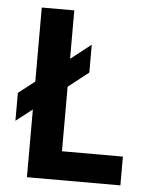

<svg xmlns="http://www.w3.org/2000/svg" viewBox="-49 -702 589 744"><g transform="rotate(5 245.0 -330.0)"><path d="M447 0H83.5V-263.5L20 -214V-322.5L83.5 -372V-660H210V-471.5L289 -533.5V-425L210 -363V-112H447Z"/></g></svg>

Font: Lucymar Sans SemiBold
Style: Regular
Weight: 600
Foundry: The League of Moveable Type (original font) / Main changes by Cristiano Sobral with portions from Mirco Monsees
Version: Version 2.001;August 30, 2020;FontCreator 13.0.0.2681 64-bit